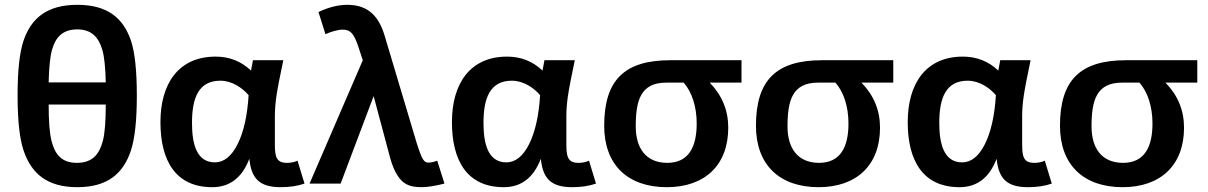

<svg xmlns="http://www.w3.org/2000/svg" viewBox="-20 -762 5015 797"><path d="M419 -420H182C183.3 -482 188 -527.2 196 -555.5C210.4 -606.6 239.3 -640 301 -640C362.3 -640 390.6 -604.5 405 -554C413 -526 417.7 -481.3 419 -420ZM301 -742C175.7 -742 109.5 -687.1 77.5 -592.5C61.2 -544.2 53 -468.3 53 -365C53 -262.3 61.3 -186.3 78 -137C110.2 -41.6 175.7 15 301 15C426.4 15 491.9 -41.5 523.5 -137.5C539.8 -187.2 548 -263 548 -365C548 -469 539.8 -545.2 523.5 -593.5C491.7 -687.7 425.4 -742 301 -742ZM182 -328H419C419 -258 415 -207.8 407 -177.5C392.5 -122.5 364.6 -86 299 -86C234.1 -86 207.2 -123 193.5 -178.5C185.8 -209.5 182 -259.3 182 -328Z M1121 -165V-281C1121 -306.3 1123.2 -333.8 1127.5 -363.5C1131.8 -393.2 1141.3 -442.7 1156 -512H1030L1022 -469C981.3 -507.7 932.3 -527 875 -527C720.9 -527 646 -414.6 646 -255C646 -96 708.3 15 861 15C933.7 15 985 -24.3 1015 -103C1023.1 -22.4 1055.7 15 1145 15C1183 15 1216 10 1244 0L1215 -95C1202.3 -89 1187.7 -86 1171 -86C1126.1 -86 1121 -113 1121 -165ZM777 -252C777 -353.4 802.9 -427 895 -427C943.4 -427 986.3 -396.9 1012 -367C1006.7 -281 991.3 -213 966 -163C940.7 -113 909.3 -88 872 -88C795.9 -88 777 -164.8 777 -252Z M1403 -639C1431.2 -639 1442.8 -624.4 1453.5 -603.5C1459.8 -591.2 1470.7 -560.7 1486 -512L1265 0H1394L1531 -363L1600 -105C1608 -76.3 1617.8 -52.8 1629.5 -34.5C1651.4 0 1676.5 15 1730 15C1754 15 1785.7 10 1825 0L1795 -95C1781.7 -89.7 1768.7 -87 1756 -87C1748.7 -87 1742 -91.5 1736 -100.5C1730 -109.5 1721.7 -130.7 1711 -164L1576 -616C1552.5 -692 1510.4 -742 1422 -742C1384 -742 1344 -732 1302 -712L1331 -620C1348.5 -628.2 1379.8 -639 1403 -639Z M2331 -165V-281C2331 -306.3 2333.2 -333.8 2337.5 -363.5C2341.8 -393.2 2351.3 -442.7 2366 -512H2240L2232 -469C2191.3 -507.7 2142.3 -527 2085 -527C1930.9 -527 1856 -414.6 1856 -255C1856 -96 1918.3 15 2071 15C2143.7 15 2195 -24.3 2225 -103C2233.1 -22.4 2265.7 15 2355 15C2393 15 2426 10 2454 0L2425 -95C2412.3 -89 2397.7 -86 2381 -86C2336.1 -86 2331 -113 2331 -165ZM1987 -252C1987 -353.4 2012.9 -427 2105 -427C2153.4 -427 2196.3 -396.9 2222 -367C2216.7 -281 2201.3 -213 2176 -163C2150.7 -113 2119.3 -88 2082 -88C2005.9 -88 1987 -164.8 1987 -252Z M2488 -240C2488 -78 2585.4 15 2748 15C2905.2 15 3003 -75.9 3003 -232C3003 -304 2977.3 -366.3 2926 -419H3058V-512H2762C2572.4 -512 2488 -429.6 2488 -240ZM2872 -249C2872 -153.5 2839.7 -86 2750 -86C2660.1 -86 2619 -148.4 2619 -237C2619 -348 2640.7 -419 2746 -419H2818C2852.3 -379.8 2872 -319.6 2872 -249Z M3118 -240C3118 -78 3215.4 15 3378 15C3535.2 15 3633 -75.9 3633 -232C3633 -304 3607.3 -366.3 3556 -419H3688V-512H3392C3202.4 -512 3118 -429.6 3118 -240ZM3502 -249C3502 -153.5 3469.7 -86 3380 -86C3290.1 -86 3249 -148.4 3249 -237C3249 -348 3270.7 -419 3376 -419H3448C3482.3 -379.8 3502 -319.6 3502 -249Z M4223 -165V-281C4223 -306.3 4225.2 -333.8 4229.5 -363.5C4233.8 -393.2 4243.3 -442.7 4258 -512H4132L4124 -469C4083.3 -507.7 4034.3 -527 3977 -527C3822.9 -527 3748 -414.6 3748 -255C3748 -96 3810.3 15 3963 15C4035.7 15 4087 -24.3 4117 -103C4125.1 -22.4 4157.7 15 4247 15C4285 15 4318 10 4346 0L4317 -95C4304.3 -89 4289.7 -86 4273 -86C4228.1 -86 4223 -113 4223 -165ZM3879 -252C3879 -353.4 3904.9 -427 3997 -427C4045.4 -427 4088.3 -396.9 4114 -367C4108.7 -281 4093.3 -213 4068 -163C4042.7 -113 4011.3 -88 3974 -88C3897.9 -88 3879 -164.8 3879 -252Z M4380 -240C4380 -78 4477.4 15 4640 15C4797.2 15 4895 -75.9 4895 -232C4895 -304 4869.3 -366.3 4818 -419H4950V-512H4654C4464.4 -512 4380 -429.6 4380 -240ZM4764 -249C4764 -153.5 4731.7 -86 4642 -86C4552.1 -86 4511 -148.4 4511 -237C4511 -348 4532.7 -419 4638 -419H4710C4744.3 -379.8 4764 -319.6 4764 -249Z"/></svg>

Font: Fog Sans
Style: Bold
Weight: 700
Foundry: Intel Corporation
Version: Version 1.00